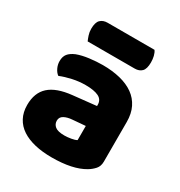

<svg xmlns="http://www.w3.org/2000/svg" viewBox="-168 -808 880 940"><g transform="rotate(30 272.0 -338.0)"><path d="M260 -108Q277 -108 297.5 -111.5Q318 -115 328 -121V-201L256 -195Q228 -193 210 -183Q192 -173 192 -153Q192 -133 207.5 -120.5Q223 -108 260 -108ZM252 -501Q306 -501 350.5 -490Q395 -479 426.5 -456.5Q458 -434 475 -399.5Q492 -365 492 -318V-94Q492 -68 477.5 -51.5Q463 -35 443 -23Q378 16 260 16Q207 16 164.5 6Q122 -4 91.5 -24Q61 -44 44.5 -75Q28 -106 28 -147Q28 -216 69 -253Q110 -290 196 -299L327 -313V-320Q327 -349 301.5 -361.5Q276 -374 228 -374Q191 -374 154.5 -366Q118 -358 89 -346Q76 -355 67 -373.5Q58 -392 58 -412Q58 -438 70.5 -453.5Q83 -469 109 -480Q138 -491 177.5 -496Q217 -501 252 -501ZM129 -564Q124 -575 118.5 -591.5Q113 -608 113 -626Q113 -663 128 -677.5Q143 -692 168 -692H433Q441 -681 445 -664.5Q449 -648 449 -630Q449 -593 434.5 -578.5Q420 -564 395 -564Z"/></g></svg>

Font: Baloo 2 ExtraBold
Style: Regular
Weight: 800
Designer: Sarang Kulkarni and Ek Type
Foundry: Ek Type
Version: Version 1.640;hotconv 1.0.111;makeotfexe 2.5.65597; ttfautoh